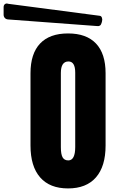

<svg xmlns="http://www.w3.org/2000/svg" viewBox="-141 -1056 647 1084"><path d="M-120.6 -1015.1Q-120.6 -1026.4 -113.8 -1032.2Q-106.9 -1038.1 -96.7 -1035.2Q-95.7 -1034.7 -95.7 -1034.7L422.4 -966.8Q430.7 -965.8 434.3 -956.3Q438 -946.8 435.1 -936L432.6 -926.8Q429.7 -916 423.6 -911.9Q417.5 -907.7 409.2 -908.7L-96.2 -946.3Q-107.4 -947.3 -114 -954.8Q-120.6 -962.4 -120.6 -973.1ZM243.2 7.8Q140.1 7.8 85.7 -54.4Q31.2 -116.7 31.2 -234.4V-642.6Q31.2 -752.9 85.2 -810.1Q139.2 -867.2 243.2 -867.2Q347.2 -867.2 401.1 -810.1Q455.1 -752.9 455.1 -642.6V-234.4Q455.1 -116.7 400.6 -54.4Q346.2 7.8 243.2 7.8ZM244.6 -150.4Q283.7 -150.4 283.7 -226.1V-645.5Q283.7 -709 245.6 -709Q202.6 -709 202.6 -644V-225.1Q202.6 -185.1 212.4 -167.7Q222.2 -150.4 244.6 -150.4Z"/></svg>

Font: Fz Anton Round
Style: Regular
Weight: 400
Designer: Vernon Adams
Foundry: Vernon Adams
Version: Version 2.0 Mod + VH boi FontZin